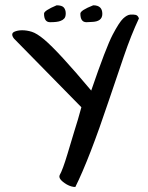

<svg xmlns="http://www.w3.org/2000/svg" viewBox="-20 -706 574 743"><path d="M271.5 17.6Q255.9 17.6 238.3 7.8Q204.1 -12.7 210.9 -28.3Q222.7 -48.8 241.2 -110.4L267.6 -198.2Q281.2 -240.2 294.9 -291L34.2 -556.6Q27.3 -565.4 27.3 -572.3Q27.3 -579.1 35.2 -583Q47.9 -588.9 65.9 -588.9Q84 -588.9 103 -583Q122.1 -577.1 150.4 -553.7Q206.1 -506.8 333 -355.5Q390.6 -523.4 416 -571.8Q441.4 -620.1 456.5 -634.3Q471.7 -648.4 483.9 -649.4Q496.1 -650.4 504.9 -648.4Q513.7 -646.5 517.6 -634.8Q487.3 -570.3 459.5 -488.8Q431.6 -407.2 402.3 -320.3Q325.2 -89.8 271.5 17.6ZM173.8 -620.1Q150.4 -620.1 150.4 -653.3Q150.4 -665 199.2 -685.5Q219.7 -685.5 227.1 -676.8Q234.4 -668 234.4 -654.3Q234.4 -640.6 228.5 -634.3Q222.7 -627.9 213.9 -625Q202.1 -620.1 173.8 -620.1ZM314.5 -620.1Q291 -620.1 291 -653.3Q291 -666 340.8 -685.5Q376 -685.5 376 -652.3Q376 -622.1 335 -621.1Q324.2 -620.1 314.5 -620.1Z"/></svg>

Font: Architects Daughter
Style: Regular
Weight: 400
Designer: Kimberly Geswein
Foundry: Kimberly Geswein
Version: Version 1.002 2010